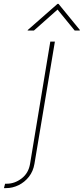

<svg xmlns="http://www.w3.org/2000/svg" viewBox="-113 -759 429 983"><path d="M144.5 -545.9H168L63.5 79.1Q57.1 117.7 35.2 145.8Q13.2 173.8 -17.8 189Q-48.8 204.1 -82 204.1H-92.8L-86.9 181.6H-78.1Q-37.6 181.6 -2.2 154.5Q33.2 127.4 41 79.1ZM269.5 -602.5 181.6 -710 60.5 -602.5H28.3L29.3 -605.5L181.6 -739.3H186.5L295.9 -605.5L294.9 -602.5Z"/></svg>

Font: Inter Tight Thin
Style: Italic
Weight: 250
Italic angle: -9.39999°
Designer: Rasmus Andersson
Foundry: rsms
Version: Version 3.004